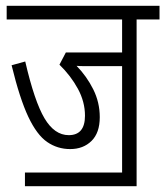

<svg xmlns="http://www.w3.org/2000/svg" viewBox="-20 -642 570 662"><path d="M66 -47H401V-414H293Q280 -414 267.5 -414Q255 -414 244 -415Q279 -379 301.5 -334Q324 -289 324 -238Q324 -184 295.5 -156Q267 -128 222 -128Q178 -128 142.5 -152.5Q107 -177 77.5 -239.5Q48 -302 20 -417L67 -430Q99 -292 133.5 -234Q168 -176 217 -176Q273 -176 273 -243Q273 -291 248.5 -336Q224 -381 185 -419L207 -461H401V-575H3V-622H530V-575H451V0H66Z"/></svg>

Font: Noto Sans ExtraCondensed Light
Style: Italic
Weight: 300
Width: 2
Italic angle: -12°
Designer: Monotype Design Team
Foundry: Monotype Imaging Inc.
Version: Version 2.013; ttfautohint (v1.8.4.7-5d5b)